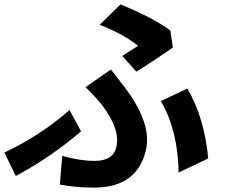

<svg xmlns="http://www.w3.org/2000/svg" viewBox="-46 -815 1066 876"><path d="M512 -560 584 -606Q518 -659 409 -702L504 -795Q658 -731 731 -676L743 -598Q623 -516 576 -488ZM238 -104Q317 -81 386 -81Q471 -81 485 -145Q504 -226 417 -339Q382 -382 344 -417L460 -498L522 -418Q648 -252 620 -131Q580 41 383 41Q298 41 227 27ZM769 -28Q766 -219 688 -354L809 -411Q887 -277 904 -92ZM324 -216Q187 -98 26 -12L-26 -119Q141 -198 271 -313Z"/></svg>

Font: KaiGen Gothic CN Bold
Style: Bold
Weight: 700
Designer: Ryoko NISHIZUKA  (kana & ideographs); Paul D. Hunt (Latin, Greek & Cyrillic); Wenlong ZHANG  (bopomofo); Sandoll Communi
Foundry: Adobe Systems Incorporated
Version: Version 1.002.20150501